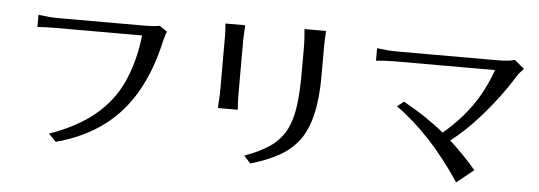

<svg xmlns="http://www.w3.org/2000/svg" viewBox="-51 -911 3102 1105"><g transform="rotate(5 1500.0 -358.5)"><path d="M134.8 -637.7V-708Q201.2 -699.2 247.1 -699.2H732.4Q809.6 -699.2 835 -706.1L879.9 -675.8Q871.1 -657.2 861.3 -616.2Q826.2 -457 756.8 -332Q613.3 -72.3 296.9 11.7L254.9 -32.2Q413.1 -87.9 514.2 -171.4Q615.2 -254.9 668.5 -371.6Q721.7 -488.3 739.3 -641.6H247.1Q176.8 -641.6 134.8 -637.7Z M1210 -263.7Q1214.8 -338.9 1214.8 -348.6V-673.8Q1214.8 -687.5 1213.9 -711.9L1210.9 -752H1325.2Q1321.3 -683.6 1321.3 -673.8V-348.6Q1321.3 -327.1 1322.3 -303.7L1325.2 -263.7ZM1384.8 -3.9Q1472.7 -35.2 1529.3 -74.2Q1585.9 -113.3 1617.2 -168.9Q1648.4 -224.6 1660.6 -305.7Q1672.9 -386.7 1672.9 -502V-664.1Q1672.9 -697.3 1667 -759.8H1792Q1788.1 -717.8 1788.1 -664.1V-496.1Q1788.1 -238.3 1697.3 -121.1Q1651.4 -62.5 1583 -25.4Q1514.6 11.7 1423.8 38.1Z M2092.8 -614.3V-686.5Q2159.2 -677.7 2205.1 -677.7H2783.2Q2859.4 -677.7 2888.7 -688.5L2945.3 -641.6Q2936.5 -631.8 2927.2 -622.1Q2918 -612.3 2913.1 -605.5Q2824.2 -460 2705.1 -330.1Q2637.7 -255.9 2558.6 -194.3Q2636.7 -123 2711.9 -36.1L2613.3 43Q2438.5 -219.7 2236.3 -363.3L2274.4 -393.6Q2412.1 -317.4 2510.7 -235.4Q2637.7 -341.8 2710.9 -468.8Q2750 -536.1 2780.3 -620.1H2205.1Q2147.5 -620.1 2092.8 -614.3Z"/></g></svg>

Font: GenEi LateGo v2
Style: Medium
Weight: 500
Designer: o_tamon (Modified)
Foundry: o_tamon / Adobe Systems Incorporated / FONT 910 / Philipp H. Poll
Version: Version 2.1;Original Version 1.004